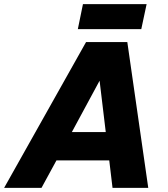

<svg xmlns="http://www.w3.org/2000/svg" viewBox="-58 -915 818 935"><path d="M321 -773H630L656 -895H346ZM-38 0H144L217 -134H474L490 0H664L562 -710H361ZM427 -522 457 -272H292Z"/></svg>

Font: Geist ExtraBold
Style: Italic
Weight: 800
Italic angle: -12°
Designer: Basement.studio, Andrés Briganti, Mateo Zaragoza
Foundry: Basement.studio, Vercel, Andrés Briganti, Guido Ferreyra, Mateo Zaragoza
Version: Version 1.500